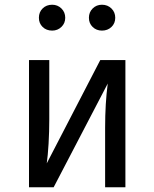

<svg xmlns="http://www.w3.org/2000/svg" viewBox="-20 -795 655 815"><path d="M512.3 -540V0H426.2V-252.8Q426.2 -356.4 437.4 -440.5L207.7 0H103.1V-540H189.2V-287.7Q189.2 -236.4 186.2 -185.1Q183.1 -133.8 178.5 -101.5L405.6 -540ZM145.1 -719.5Q145.1 -743.6 161 -759.2Q176.9 -774.9 201.5 -774.9Q224.6 -774.9 240.8 -759Q256.9 -743.1 256.9 -719.5Q256.9 -696.4 240.8 -680.8Q224.6 -665.1 201.5 -665.1Q176.9 -665.1 161 -680.5Q145.1 -695.9 145.1 -719.5ZM357.4 -719.5Q357.4 -743.1 373.3 -759Q389.2 -774.9 412.8 -774.9Q436.9 -774.9 453.1 -759Q469.2 -743.1 469.2 -719.5Q469.2 -695.9 453.1 -680.5Q436.9 -665.1 412.8 -665.1Q389.2 -665.1 373.3 -680.5Q357.4 -695.9 357.4 -719.5Z"/></svg>

Font: Fira Code Fixed
Style: Regular
Weight: 400
Monospace: yes
Designer: Carrois Corporate, Edenspiekermann AG, Nikita Prokopov
Foundry: Carrois Corporate, Edenspiekermann AG, Nikita Prokopov
Version: Version 5.002